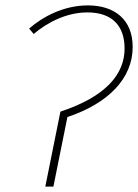

<svg xmlns="http://www.w3.org/2000/svg" viewBox="-20 -692 512 712"><path d="M148 0H178L230 -258C380 -308 472 -400 472 -518C472 -620 404 -672 306 -672C214 -672 136 -628 88 -586L105 -566C152 -606 224 -646 304 -646C394 -646 442 -598 442 -512C442 -418 374 -334 204 -278Z"/></svg>

Font: Source Sans Pro ExtraLight
Style: Italic
Weight: 200
Italic angle: -11°
Designer: Paul D. Hunt
Foundry: Adobe Systems Incorporated
Version: Version 3.006;hotconv 1.0.111;makeotfexe 2.5.65597